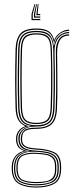

<svg xmlns="http://www.w3.org/2000/svg" viewBox="-20 -740 354 906"><path d="M151.5 145Q100.2 145 69 127.5Q37.8 110 35.5 60.8Q35.2 56 35.2 52.5Q35.2 49 35.5 44.2Q36.8 14.8 53.2 -4.2Q69.8 -23.2 92.8 -27V-28.2Q69 -37.5 62.5 -51.9Q56 -66.2 55.8 -78.5Q55.8 -81.5 55.8 -83.5Q55.8 -85.5 55.8 -88.2Q56.2 -106 67 -121.4Q77.8 -136.8 97.5 -143.5V-146Q76.8 -154.8 65.8 -174.4Q54.8 -194 53.5 -229.8Q52.5 -271.5 52 -303.9Q51.5 -336.2 51.5 -366.1Q51.5 -396 52 -429.5Q52.5 -463 53.5 -507Q55 -557.2 76.1 -581.4Q97.2 -605.5 151.5 -605.5Q190.2 -605.5 209 -592.9Q227.8 -580.2 235.2 -552.8H236.8Q242.2 -566.8 253.4 -577.4Q264.5 -588 278.5 -594Q292.5 -600 306.2 -600V-594.5Q276.5 -593.5 258.2 -576.1Q240 -558.8 236 -538.8H234.5Q229 -571 210.6 -585.4Q192.2 -599.8 151.5 -599.8Q102.8 -599.8 81.9 -578.6Q61 -557.5 59.8 -507Q58.5 -451 57.9 -408.2Q57.2 -365.5 57.6 -324Q58 -282.5 59.8 -229.8Q60.8 -193 73.2 -172.2Q85.8 -151.5 111.8 -146V-143.8Q87 -138.5 74.5 -122.8Q62 -107 61.5 -88.5Q61.5 -86 61.5 -83.8Q61.5 -81.5 61.5 -78.5Q61.8 -63.8 70.9 -48.8Q80 -33.8 108.2 -28.2V-26.8Q80.8 -24 61.8 -6.5Q42.8 11 41.2 44.5Q41 49.2 40.9 52.5Q40.8 55.8 41 61Q43.2 108.5 73.1 124.2Q103 140 151.5 140Q200.2 140 230.9 124.2Q261.5 108.5 262.5 61Q262.8 55.2 262.6 52Q262.5 48.8 262.5 44.2Q261.8 -4.2 231.9 -17.9Q202 -31.5 152 -34Q124.8 -35.2 108.9 -40.8Q93 -46.2 86 -55.8Q79 -65.2 78.5 -78.5Q78.2 -81.5 78.2 -83.6Q78.2 -85.8 78.2 -88.2Q79.2 -111.8 93.8 -124.8Q108.2 -137.8 151.5 -137.5Q198 -137.5 219.6 -157.8Q241.2 -178 243 -229Q244.5 -274.8 244.9 -313.5Q245.2 -352.2 244.9 -395.8Q244.5 -439.2 243.5 -499Q243.2 -533.2 258.8 -555.8Q274.2 -578.2 306.2 -578V-572.2Q277 -572.2 263.1 -551.2Q249.2 -530.2 249.5 -487.5Q250.2 -441.2 250.6 -402Q251 -362.8 250.9 -321.9Q250.8 -281 249 -229.5Q247 -177 224.9 -154.8Q202.8 -132.5 151.5 -132Q122 -131.8 107.6 -126.2Q93.2 -120.8 88.9 -111Q84.5 -101.2 84.2 -87.8Q84.2 -85.8 84.2 -83.8Q84.2 -81.8 84.2 -79.2Q84.8 -66.2 91.5 -57.9Q98.2 -49.5 112.9 -45.1Q127.5 -40.8 152 -39.5Q205.8 -36.5 236.6 -21.4Q267.5 -6.2 268.2 44.2Q268.5 49.2 268.5 52.4Q268.5 55.5 268.2 60.8Q267.5 109.8 235.6 127.4Q203.8 145 151.5 145ZM151.5 129.5Q180.5 129.5 203 124.2Q225.5 119 238.2 104.4Q251 89.8 251.2 61.2Q251.5 56 251.4 52.6Q251.2 49.2 251.2 44.2Q250.8 14.8 238.1 1Q225.5 -12.8 203.4 -17.4Q181.2 -22 152.8 -23.8Q105 -27 79.8 -11Q54.5 5 52.2 44.2Q52 49.2 51.9 52.8Q51.8 56.2 52 61.5Q54 104.8 81.4 117.1Q108.8 129.5 151.5 129.5ZM151.5 124.2Q111.5 124.2 85.5 113.4Q59.5 102.5 57.8 61.5Q57.5 57 57.5 53Q57.5 49 57.8 44Q59.8 1.5 86.5 -10Q113.2 -21.5 152.2 -19Q179 -17.8 199.9 -13.9Q220.8 -10 233 2.9Q245.2 15.8 245.5 44.2Q245.8 50 245.6 53Q245.5 56 245.5 61.5Q245 102.8 218.2 113.5Q191.5 124.2 151.5 124.2ZM151.5 119Q175.8 119 195.5 115.6Q215.2 112.2 227.1 100Q239 87.8 239.5 61.8Q239.8 56 239.6 52.8Q239.5 49.5 239.5 44.2Q239.2 17.8 227.8 6Q216.2 -5.8 196.6 -9.2Q177 -12.8 152 -14Q114.2 -16.2 89.8 -6Q65.2 4.2 63.5 44.2Q63.2 49 63.2 53Q63.2 57 63.5 61.8Q65.2 100.8 90 109.9Q114.8 119 151.5 119ZM151.5 134.8Q105.5 134.8 76.9 120.8Q48.2 106.8 46.2 61.2Q46 56 46.1 52.5Q46.2 49 46.5 44.2Q48.2 10.8 67.2 -6.6Q86.2 -24 121 -26.5V-27.8Q88.5 -33.5 78 -47.9Q67.5 -62.2 67 -78.5Q66.8 -81.5 66.8 -83.5Q66.8 -85.5 66.8 -88.5Q66.8 -108.5 81.9 -124.5Q97 -140.5 126.8 -144.8V-146Q94.2 -150.8 80.6 -170.6Q67 -190.5 65.8 -229.8Q64.2 -276.8 63.8 -318.1Q63.2 -359.5 63.8 -404.6Q64.2 -449.8 65.8 -506.8Q67.2 -555.5 86.9 -574.9Q106.5 -594.2 151.5 -594.2Q193 -594.2 211.2 -577.9Q229.5 -561.5 234 -522.8H235.2Q238 -542.8 247.6 -557.4Q257.2 -572 272.4 -580.4Q287.5 -588.8 306.2 -589V-583.5Q273.2 -583 254.8 -559Q236.2 -535 237.2 -495.5Q238.5 -441 239 -399.8Q239.5 -358.5 239.1 -319Q238.8 -279.5 237.2 -230Q235.5 -180.8 215 -161.8Q194.5 -142.8 151.5 -142.8Q121.5 -143 104.5 -135.2Q87.5 -127.5 80.5 -115.1Q73.5 -102.8 73 -88.8Q72.8 -86 72.8 -83.8Q72.8 -81.5 73 -78.5Q73.5 -59.5 89.6 -45.4Q105.8 -31.2 152 -29Q183.5 -27.5 207 -22Q230.5 -16.5 243.6 -1.5Q256.8 13.5 257.2 44.2Q257.2 49 257.4 52.1Q257.5 55.2 257.2 61.2Q256.5 106.5 227 120.6Q197.5 134.8 151.5 134.8ZM151.5 -149Q193.2 -149 211.4 -166.8Q229.5 -184.5 231 -230Q232.5 -272.5 233 -316.2Q233.5 -360 233.1 -407.1Q232.8 -454.2 231.2 -506.8Q230 -552.8 210.6 -570.6Q191.2 -588.5 151.5 -588.5Q109.8 -588.5 91.5 -570.9Q73.2 -553.2 72 -506.8Q69.8 -429.8 69.6 -364.1Q69.5 -298.5 72 -230Q73.5 -184.8 91.5 -166.9Q109.5 -149 151.5 -149ZM151.5 -154.5Q113.8 -154.5 96.6 -170.4Q79.5 -186.2 78 -230Q76 -293.5 75.9 -363.9Q75.8 -434.2 78 -506.5Q79.2 -550.8 96.1 -566.9Q113 -583 151.5 -583Q191 -583 207.4 -566.8Q223.8 -550.5 225 -506.8Q226.5 -457.2 227 -410Q227.5 -362.8 227 -318Q226.5 -273.2 225 -230.2Q223.5 -186.8 206.6 -170.6Q189.8 -154.5 151.5 -154.5ZM151.5 -160.2Q187 -160.2 202.1 -174.9Q217.2 -189.5 219 -230.5Q220.5 -269.5 221 -316Q221.5 -362.5 221.1 -411.5Q220.8 -460.5 219 -506.5Q217.8 -549.2 202.1 -563.2Q186.5 -577.2 151.5 -577.2Q117 -577.2 101.2 -563.2Q85.5 -549.2 84 -506.5Q82 -437.5 82 -366Q82 -294.5 84 -230.2Q85.5 -189 101 -174.6Q116.5 -160.2 151.5 -160.2ZM146.8 -720.5 134.5 -674V-650.8H170V-645H128.8V-674L142.8 -720.5ZM162 -720.5 157.5 -674H170V-668.2H151.8V-674L158.2 -720.5ZM154.2 -720.5 146 -674V-662.2H170V-656.5H140.2V-674L150.8 -720.5Z"/></svg>

Font: Big Shoulders Inline Display Thin ExtraLight
Style: Regular
Weight: 250
Version: Version 2.002